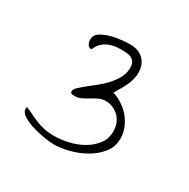

<svg xmlns="http://www.w3.org/2000/svg" viewBox="-80 -497 424 430"><g transform="rotate(30 132.5 -282.0)"><path d="M12.4 -179.9Q12.4 -180.8 12.6 -182.3Q12.9 -183.7 12.9 -184.6Q24.8 -179.9 34.3 -175.1Q43.7 -170.3 53.2 -166.7Q62.6 -163.1 73.1 -161Q83.5 -158.8 97.5 -158.8Q114.4 -158.8 133.8 -163.1Q153.2 -167.4 169.6 -176.8Q186.1 -186.1 197 -200.2Q208 -214.3 208 -234.4Q208 -244.9 204.5 -254Q201 -263 194.5 -269.7Q188.1 -276.4 179.1 -280.5Q170.1 -284.6 159.7 -284.6Q149.7 -284.6 141.5 -280.5Q133.3 -276.4 125.6 -271.6Q117.9 -266.9 109.9 -263Q102 -259.2 93 -259.2Q89.5 -259.2 85.8 -259.9Q82 -260.7 82 -265.4Q82 -270.7 88.8 -276.9Q95.5 -283.1 105.2 -291Q114.9 -298.9 126.1 -307.7Q137.3 -316.6 147 -327.3Q156.7 -338.1 163.2 -350.3Q169.6 -362.5 169.6 -375.9Q169.6 -384.9 166.4 -390.2Q163.2 -395.5 157.9 -398.1Q152.7 -400.7 145.5 -401.2Q138.3 -401.7 130.3 -401.7Q109.9 -401.7 95.5 -394Q81 -386.4 73.1 -368.2Q65.6 -369.2 62.9 -374.9Q60.1 -380.6 60.1 -386.9Q60.1 -398.3 70.6 -405Q81 -411.7 95 -415.5Q108.9 -419.4 122.9 -420.6Q136.8 -421.7 143.3 -421.7Q165.7 -421.7 178.3 -409.1Q191 -396.4 191 -375.9Q191 -366.8 188.8 -358.2Q186.6 -349.6 182.8 -341.7Q179.1 -333.8 174.4 -325.9Q169.6 -318 164.7 -309.4Q178.1 -305.1 190 -297.2Q202 -289.3 210.7 -278.6Q219.4 -267.8 224.6 -254.9Q229.9 -242 229.9 -228.1Q229.9 -206.6 217.2 -190.6Q204.5 -174.6 185.8 -163.9Q167.2 -153.1 145.5 -147.6Q123.9 -142.1 105.9 -142.1Q98 -142.1 82.5 -144.5Q67.1 -146.9 51.4 -151.4Q35.8 -156 24.1 -163.1Q12.4 -170.3 12.4 -179.9Z"/></g></svg>

Font: Zeyada
Style: Regular
Weight: 400
Version: Version 1.002 2010